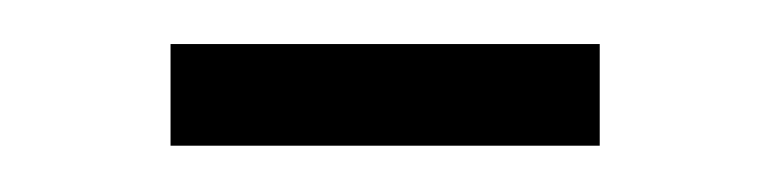

<svg xmlns="http://www.w3.org/2000/svg" viewBox="-20 -290 342 85"><path d="M55.5 -270.5H245.5V-225.5H55.5Z"/></svg>

Font: Newsreader 60pt Light
Style: Regular
Weight: 300
Designer: Hugues Gentile
Foundry: Production Type
Version: Version 1.003